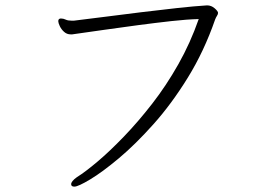

<svg xmlns="http://www.w3.org/2000/svg" viewBox="-20 -676 1040 715"><path d="M255 -599Q306 -605 371 -613.5Q436 -622 506 -630.5Q576 -639 639.5 -646Q703 -653 751 -656Q767 -656 779.5 -645Q792 -634 792 -628Q792 -623 788 -617Q784 -611 781 -603Q740 -485 679.5 -387Q619 -289 551.5 -213.5Q484 -138 422.5 -86.5Q361 -35 316 -8Q271 19 257 19Q245 19 245 10Q245 -1 266 -16Q298 -36 343.5 -74.5Q389 -113 441.5 -167.5Q494 -222 546.5 -289.5Q599 -357 644 -436.5Q689 -516 720 -605Q677 -604 618.5 -597.5Q560 -591 495.5 -582.5Q431 -574 368.5 -565Q306 -556 256 -549Q252 -548 249 -548Q246 -548 243 -548Q229 -548 218.5 -557.5Q208 -567 202.5 -579Q197 -591 197 -597Q197 -606 205 -607H208Q216 -607 224.5 -603Q233 -599 247 -599Z"/></svg>

Font: Moon Stars Kai HW Light
Style: Regular
Weight: 300
Designer: GuiWonder
Version: Version 1.101